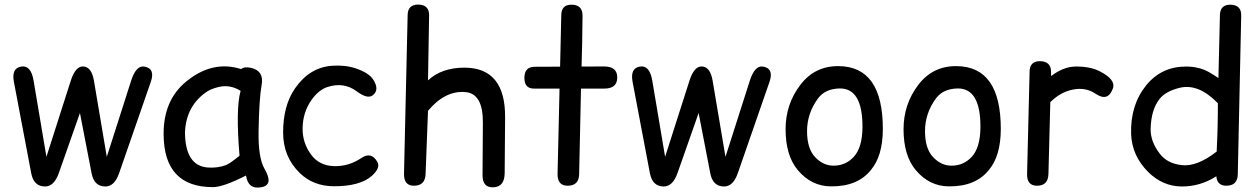

<svg xmlns="http://www.w3.org/2000/svg" viewBox="-20 -807 5602 856"><path d="M398.9 -446.8 456.1 -107.9 564.5 -446.8Q586.4 -515.6 622.6 -510.3Q673.3 -502.4 652.3 -441.9L511.2 -35.2Q490.7 24.4 449.7 24.4Q399.4 24.4 388.2 -35.2L336.4 -303.2L242.2 -35.2Q221.2 24.4 180.7 24.4Q130.4 24.4 119.1 -35.2L42 -441.9Q30.3 -503.4 75.2 -510.3Q118.2 -517.1 129.9 -446.8L187 -107.9L295.4 -446.8Q315.9 -510.7 349.1 -510.7Q388.2 -510.7 398.9 -446.8Z M930.2 27.3Q710.9 27.8 709.5 -207Q708 -359.9 810.1 -443.4Q927.2 -539.6 1055.2 -499Q1069.3 -511.2 1099.1 -504.4Q1157.7 -491.2 1146.5 -428.7Q1135.3 -367.7 1132.8 -220.7Q1130.9 -103.5 1159.2 -54.7Q1200.7 16.6 1147.5 27.3Q1086.4 40 1076.7 -24.4Q975.6 26.9 930.2 27.3ZM986.8 -70.8Q1004.4 -77.1 1047.9 -112.8Q1030.3 -322.8 1052.7 -401.9Q1005.4 -431.6 953.6 -418.9Q917.5 -410.2 896 -394Q809.1 -331.1 804.7 -216.3Q806.2 -66.9 907.2 -60.1Q949.7 -57.1 986.8 -70.8Z M1591.8 -103Q1634.8 -131.8 1662.1 -85.9Q1678.2 -58.6 1636.7 -22Q1583 23.9 1467.8 23.4Q1377 22.9 1316.9 -35.2Q1242.2 -107.4 1242.2 -216.3Q1242.2 -336.4 1295.4 -413.1Q1359.9 -506.3 1459.5 -513.7Q1517.6 -518.1 1565.4 -502.4Q1624.5 -482.4 1644 -452.1Q1673.8 -405.3 1640.6 -381.3Q1617.7 -364.7 1570.3 -399.9Q1513.2 -442.4 1440.9 -419.4Q1400.4 -406.7 1367.7 -359.9Q1330.6 -306.2 1329.1 -236.8Q1327.6 -171.4 1367.2 -117.2Q1403.3 -68.8 1467.8 -66.4Q1534.2 -64 1591.8 -103Z M1843.3 -786.6Q1894 -786.6 1893.1 -737.8L1888.2 -448.7Q1949.2 -505.4 2050.8 -505.4Q2233.9 -504.9 2231.9 -282.7L2230 -35.2Q2229.5 23.9 2183.1 27.8Q2130.9 32.2 2131.3 -26.4L2132.8 -260.3Q2133.8 -390.1 2054.7 -396.5Q1964.4 -404.3 1888.2 -313L1877.4 -31.2Q1875.5 22 1823.7 21Q1780.3 20 1781.2 -32.2L1797.4 -740.7Q1798.3 -785.6 1843.3 -786.6Z M2527.3 -786.1Q2577.1 -786.1 2577.1 -737.8Q2576.2 -613.3 2572.8 -510.3L2671.9 -510.7Q2731.9 -511.2 2731.9 -461.9Q2731.9 -412.1 2674.8 -412.1Q2622.6 -412.1 2570.3 -412.1L2562 -31.2Q2561.5 22 2508.8 21Q2464.8 20 2465.8 -32.2L2474.6 -412.1Q2417 -412.1 2359.9 -412.1Q2317.9 -412.1 2317.9 -460Q2317.9 -509.3 2364.3 -509.3Q2420.4 -509.3 2477.1 -509.8L2482.4 -740.7Q2483.4 -786.1 2527.3 -786.1Z M3157.2 -446.8 3214.4 -107.9 3322.8 -446.8Q3344.7 -515.6 3380.9 -510.3Q3431.6 -502.4 3410.6 -441.9L3269.5 -35.2Q3249 24.4 3208 24.4Q3157.7 24.4 3146.5 -35.2L3094.7 -303.2L3000.5 -35.2Q2979.5 24.4 2939 24.4Q2888.7 24.4 2877.4 -35.2L2800.3 -441.9Q2788.6 -503.4 2833.5 -510.3Q2876.5 -517.1 2888.2 -446.8L2945.3 -107.9L3053.7 -446.8Q3074.2 -510.7 3107.4 -510.7Q3146.5 -510.7 3157.2 -446.8Z M3722.7 -412.6Q3658.7 -411.1 3627 -368.2Q3578.1 -301.8 3578.1 -222.2Q3578.1 -145.5 3613.3 -107.4Q3649.4 -68.4 3696.3 -68.4Q3749.5 -68.4 3786.1 -107.4Q3824.7 -148.9 3825.2 -240.7Q3825.7 -414.6 3722.7 -412.6ZM3718.8 -512.2Q3916.5 -510.7 3916 -231Q3915.5 -111.8 3863.3 -49.8Q3804.7 24.9 3684.6 23.9Q3597.7 23.4 3537.1 -48.3Q3482.4 -113.3 3482.4 -231Q3482.4 -342.3 3547.9 -428.2Q3612.3 -513.2 3718.8 -512.2Z M4248.5 -412.6Q4184.6 -411.1 4152.8 -368.2Q4104 -301.8 4104 -222.2Q4104 -145.5 4139.2 -107.4Q4175.3 -68.4 4222.2 -68.4Q4275.4 -68.4 4312 -107.4Q4350.6 -148.9 4351.1 -240.7Q4351.6 -414.6 4248.5 -412.6ZM4244.6 -512.2Q4442.4 -510.7 4441.9 -231Q4441.4 -111.8 4389.2 -49.8Q4330.6 24.9 4210.4 23.9Q4123.5 23.4 4063 -48.3Q4008.3 -113.3 4008.3 -231Q4008.3 -342.3 4073.7 -428.2Q4138.2 -513.2 4244.6 -512.2Z M4616.2 -534.2Q4666 -534.2 4666 -485.8Q4666 -477.1 4666 -467.8Q4720.7 -509.3 4773.9 -510.3Q4838.9 -511.2 4880.9 -490.2Q4955.1 -453.1 4941.9 -413.6Q4920.4 -351.1 4864.3 -389.2Q4820.3 -418.9 4763.7 -407.7Q4708.5 -397 4662.6 -351.6L4654.3 -31.2Q4652.8 22 4601.6 21Q4557.6 20 4559.1 -32.2L4570.3 -488.8Q4571.3 -534.2 4616.2 -534.2Z M5463.9 -786.1Q5514.6 -786.1 5513.7 -737.8L5498.5 -31.2Q5498 22 5445.3 21Q5406.2 20 5402.8 -21Q5330.6 24.9 5248.5 24.4Q5164.1 23.9 5099.1 -40Q5026.9 -112.3 5022.9 -208.5Q5018.6 -338.4 5090.3 -426.8Q5158.2 -510.3 5267.6 -510.3Q5326.2 -510.3 5370.1 -485.4Q5393.1 -472.2 5412.1 -459L5418.9 -740.7Q5419.9 -785.2 5463.9 -786.1ZM5404.3 -131.3Q5409.7 -232.9 5409.7 -346.7Q5323.2 -436 5239.3 -415.5Q5177.7 -400.4 5150.4 -366.7Q5111.8 -318.4 5109.9 -231.9Q5108.9 -176.3 5150.4 -122.1Q5183.6 -78.1 5248.5 -70.8Q5316.9 -63 5404.3 -131.3Z"/></svg>

Font: Comic Relief
Style: Regular
Weight: 400
Designer: Jeff Davis
Foundry: Loudifier
Version: Version 1.0